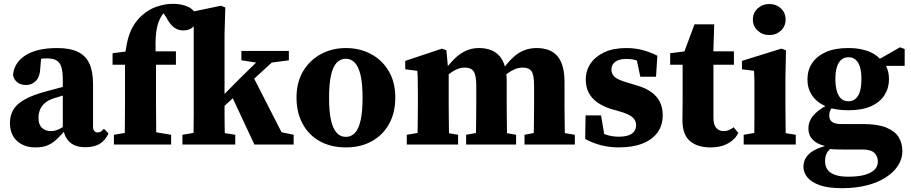

<svg xmlns="http://www.w3.org/2000/svg" viewBox="-20 -755 4759 1003"><path d="M165 15Q106 15 69 -18.5Q32 -52 32 -113Q32 -150 48.5 -180Q65 -210 107.5 -234.5Q150 -259 226 -279Q252 -286 278.5 -293Q305 -300 331 -307Q357 -314 383 -320V-279Q352 -269 320.5 -259.5Q289 -250 263 -242Q234 -233 215.5 -217.5Q197 -202 189 -182Q181 -162 181 -139Q181 -104 199.5 -87Q218 -70 246 -70Q261 -70 275.5 -75Q290 -80 308 -91Q326 -102 351 -120L359 -69H316Q294 -44 273.5 -25Q253 -6 228 4.5Q203 15 165 15ZM426 14Q374 14 345.5 -11.5Q317 -37 310 -83L308 -86V-338Q308 -381 300.5 -405Q293 -429 275 -439.5Q257 -450 225 -450Q205 -450 184 -446.5Q163 -443 133 -435L197 -477L191 -405Q189 -354 167.5 -332.5Q146 -311 117 -311Q89 -311 71.5 -324Q54 -337 48 -362Q53 -427 112.5 -465.5Q172 -504 279 -504Q345 -504 386 -484.5Q427 -465 446.5 -424Q466 -383 466 -316V-93Q466 -79 472.5 -71Q479 -63 490 -63Q499 -63 506.5 -67.5Q514 -72 523 -82L547 -58Q529 -20 500 -3Q471 14 426 14Z M575 0V-51L672 -67H777L874 -51V0ZM631 0Q632 -35 632 -70.5Q632 -106 632.5 -141.5Q633 -177 633 -212V-417H568V-477L686 -492L633 -462L635 -479Q641 -527 651.5 -562Q662 -597 679 -624Q696 -651 720 -673Q753 -704 796.5 -719.5Q840 -735 884 -735Q930 -735 964.5 -718.5Q999 -702 1009 -663Q1008 -634 989.5 -615Q971 -596 937 -596Q911 -596 890 -611Q869 -626 848 -665L822 -705L827 -712H864L867 -707Q857 -703 846.5 -696Q836 -689 826 -675Q815 -658 808 -639Q801 -620 797 -594Q793 -568 792.5 -531Q792 -494 795 -440V-212Q795 -177 795.5 -141.5Q796 -106 796 -70.5Q796 -35 797 0ZM717 -417V-487H899V-417Z M933 0V-51L1030 -67H1107L1209 -51V0ZM990 0Q990 -18 990.5 -44Q991 -70 991.5 -100Q992 -130 992 -159Q992 -188 992 -212V-625L928 -637V-682L1134 -725L1157 -716L1153 -577V-218Q1153 -193 1153 -162.5Q1153 -132 1153.5 -101.5Q1154 -71 1154.5 -44.5Q1155 -18 1156 0ZM1073 -129V-204H1093L1235 -347L1378 -487H1464ZM1309 0 1186 -263 1297 -365 1451 -64 1514 -51V0ZM1241 -440V-489H1489V-440L1375 -425L1351 -423Z M1787 15Q1709 15 1651 -17Q1593 -49 1561 -108Q1529 -167 1529 -245Q1529 -325 1563.5 -383Q1598 -441 1656.5 -472.5Q1715 -504 1787 -504Q1859 -504 1917.5 -473Q1976 -442 2010.5 -384Q2045 -326 2045 -246Q2045 -166 2012.5 -107.5Q1980 -49 1922 -17Q1864 15 1787 15ZM1787 -40Q1815 -40 1834.5 -61Q1854 -82 1864 -127Q1874 -172 1874 -244Q1874 -316 1864 -360.5Q1854 -405 1834.5 -426.5Q1815 -448 1787 -448Q1758 -448 1738.5 -427Q1719 -406 1709 -361Q1699 -316 1699 -244Q1699 -173 1709 -128Q1719 -83 1738.5 -61.5Q1758 -40 1787 -40Z M2105 0V-51L2201 -67H2279L2373 -51V0ZM2160 0Q2161 -25 2161.5 -62.5Q2162 -100 2162.5 -140Q2163 -180 2163 -212V-269Q2163 -296 2162.5 -314Q2162 -332 2162 -348.5Q2162 -365 2160 -385L2097 -393V-437L2289 -501L2312 -492L2322 -383L2324 -381V-212Q2324 -180 2324.5 -140Q2325 -100 2325.5 -62.5Q2326 -25 2327 0ZM2415 0V-51L2505 -67H2584L2676 -51V0ZM2466 0Q2466 -25 2466.5 -62Q2467 -99 2467.5 -139Q2468 -179 2468 -212V-309Q2468 -360 2455 -381Q2442 -402 2408 -402Q2387 -402 2365.5 -392.5Q2344 -383 2324.5 -367Q2305 -351 2288 -333L2285 -392H2306Q2332 -427 2358.5 -452Q2385 -477 2415.5 -490.5Q2446 -504 2482 -504Q2554 -504 2590.5 -461Q2627 -418 2627 -331V-212Q2627 -179 2627.5 -139Q2628 -99 2628.5 -62Q2629 -25 2630 0ZM2720 0V-51L2805 -67H2886L2983 -51V0ZM2768 0Q2768 -25 2768.5 -62Q2769 -99 2769.5 -139Q2770 -179 2770 -212V-309Q2770 -364 2756.5 -383Q2743 -402 2711 -402Q2690 -402 2669.5 -393.5Q2649 -385 2629 -370Q2609 -355 2589 -333L2584 -392H2606Q2635 -432 2662 -456.5Q2689 -481 2719 -492.5Q2749 -504 2782 -504Q2858 -504 2893.5 -460Q2929 -416 2929 -327V-212Q2929 -179 2929.5 -139Q2930 -99 2930.5 -62Q2931 -25 2932 0Z M3213 15Q3163 15 3119 3.5Q3075 -8 3037 -29L3039 -152H3120L3142 -21L3090 -20V-77Q3120 -60 3149 -50.5Q3178 -41 3213 -41Q3243 -41 3263 -48Q3283 -55 3293 -68.5Q3303 -82 3303 -102Q3303 -125 3284.5 -142Q3266 -159 3217 -173L3168 -187Q3129 -200 3100 -220.5Q3071 -241 3055.5 -270.5Q3040 -300 3040 -339Q3040 -386 3065 -423Q3090 -460 3137 -482Q3184 -504 3252 -504Q3297 -504 3336.5 -493.5Q3376 -483 3414 -464L3407 -354H3325L3300 -472H3352V-418Q3326 -433 3304 -440Q3282 -447 3250 -447Q3215 -447 3194.5 -432.5Q3174 -418 3174 -391Q3174 -369 3190.5 -353.5Q3207 -338 3259 -323L3303 -310Q3352 -296 3382.5 -274Q3413 -252 3427.5 -222Q3442 -192 3442 -153Q3442 -100 3414.5 -62.5Q3387 -25 3336 -5Q3285 15 3213 15Z M3628 -417V-487H3814V-417ZM3691 15Q3623 15 3584 -18.5Q3545 -52 3545 -127Q3545 -153 3545.5 -176Q3546 -199 3546 -227V-417H3481V-477L3599 -492L3543 -453L3608 -628H3711L3706 -466L3707 -449V-138Q3707 -103 3722 -86.5Q3737 -70 3760 -70Q3775 -70 3787.5 -75.5Q3800 -81 3813 -90L3837 -60Q3825 -37 3805 -20.5Q3785 -4 3757 5.5Q3729 15 3691 15Z M3865 0V-51L3960 -67H4037L4137 -51V0ZM3919 0Q3920 -25 3920.5 -62.5Q3921 -100 3921 -140Q3921 -180 3921 -212V-260Q3921 -300 3921 -327.5Q3921 -355 3919 -385L3856 -393V-437L4062 -501L4086 -492L4083 -349V-212Q4083 -180 4083.5 -140Q4084 -100 4084.5 -62.5Q4085 -25 4086 0ZM3999 -572Q3963 -572 3938 -595Q3913 -618 3913 -653Q3913 -688 3938 -711Q3963 -734 3999 -734Q4035 -734 4059.5 -711Q4084 -688 4084 -653Q4084 -618 4059.5 -595Q4035 -572 3999 -572Z M4378 228Q4305 228 4261 212Q4217 196 4197 170.5Q4177 145 4177 116Q4177 87 4193 64.5Q4209 42 4241 26Q4273 10 4320 2L4332 10Q4319 20 4309 31Q4299 42 4294.5 56Q4290 70 4290 87Q4290 112 4302 130Q4314 148 4341 158Q4368 168 4411 168Q4465 168 4499 158Q4533 148 4549.5 130.5Q4566 113 4566 90Q4566 61 4547.5 43.5Q4529 26 4486 26H4378Q4349 26 4327 24.5Q4305 23 4287 19V7Q4247 -3 4225 -26Q4203 -49 4203 -84Q4203 -120 4227 -149.5Q4251 -179 4298 -204V-222L4339 -206Q4324 -192 4318 -179.5Q4312 -167 4312 -151Q4312 -129 4327 -118Q4342 -107 4375 -107H4490Q4565 -107 4610 -88.5Q4655 -70 4674.5 -38.5Q4694 -7 4694 35Q4694 74 4672 109Q4650 144 4608.5 171Q4567 198 4509 213Q4451 228 4378 228ZM4411 -179Q4340 -179 4293 -200Q4246 -221 4222 -257Q4198 -293 4198 -340Q4198 -388 4222 -424.5Q4246 -461 4293 -482.5Q4340 -504 4411 -504Q4455 -504 4489 -495.5Q4523 -487 4547 -472Q4571 -457 4587 -436L4594 -433Q4609 -415 4616.5 -391.5Q4624 -368 4624 -341Q4624 -295 4600.5 -258Q4577 -221 4530 -200Q4483 -179 4411 -179ZM4412 -226Q4435 -226 4450.5 -240Q4466 -254 4473 -280Q4480 -306 4480 -343Q4480 -379 4472.5 -404.5Q4465 -430 4450 -443Q4435 -456 4413 -456Q4390 -456 4374.5 -442.5Q4359 -429 4351.5 -403.5Q4344 -378 4344 -342Q4344 -306 4351.5 -280Q4359 -254 4373.5 -240Q4388 -226 4412 -226ZM4557 -411V-445H4571L4682 -508L4706 -499V-411Z"/></svg>

Font: Source Serif 4 18pt
Style: Bold
Weight: 700
Designer: Frank Grießhammer
Foundry: Adobe Systems Incorporated
Version: Version 4.004;hotconv 1.0.116;makeotfexe 2.5.65601